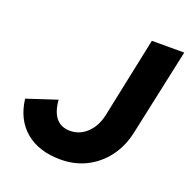

<svg xmlns="http://www.w3.org/2000/svg" viewBox="-126 -822 940 953"><g transform="rotate(20 344.0 -345.5)"><path d="M292 9Q177 9 107 -49.5Q37 -108 24 -215L182 -267Q187 -204 213.5 -172.5Q240 -141 288 -141Q338 -141 376.5 -177.5Q415 -214 428 -275L517 -700H688L590 -244Q574 -167 531.5 -110Q489 -53 427.5 -22Q366 9 292 9Z"/></g></svg>

Font: Red Hat Text VF
Style: Italic
Weight: 300
Italic angle: -12°
Designer: Pentagram, MCKL
Foundry: Pentagram, MCKL
Version: Version 1.023